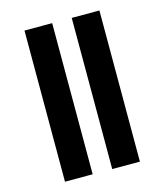

<svg xmlns="http://www.w3.org/2000/svg" viewBox="-110 -772 774 903"><g transform="rotate(-15 276.5 -320.0)"><path d="M94.2 47.9V-688H229V47.9ZM324.2 47.9V-688H459V47.9Z"/></g></svg>

Font: Sarala
Style: Bold
Weight: 700
Designer: Andres Torresi
Foundry: Huerta Tipografica
Version: Version 1.004;PS 001.003;hotconv 1.0.70;makeotf.lib2.5.58329